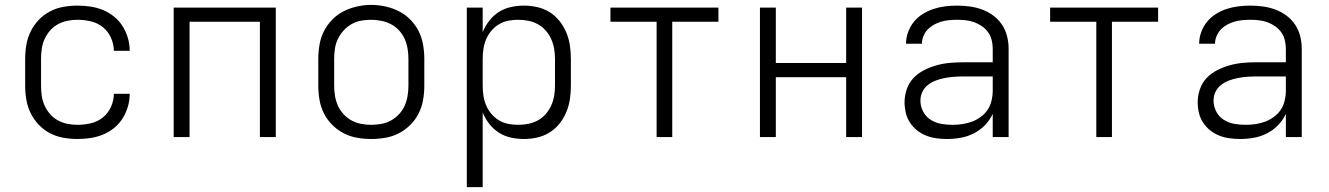

<svg xmlns="http://www.w3.org/2000/svg" viewBox="-20 -561 5440 786"><path d="M298 8Q269 8 240 3Q211 -2 185 -15.5Q159 -29 139 -50Q119 -71 106 -97Q93 -123 88 -152Q83 -181 83 -210V-320Q83 -349 88 -378Q93 -407 106 -433Q119 -459 139 -480Q159 -501 185 -514.5Q211 -528 240 -533Q269 -538 298 -538Q324 -538 350.5 -534Q377 -530 401.5 -520Q426 -510 447 -493Q468 -476 482 -453.5Q496 -431 503.5 -405.5Q511 -380 511 -353Q511 -353 511 -353Q511 -353 511 -353H446Q446 -353 446 -353Q446 -353 446 -353Q446 -380 434.5 -406Q423 -432 401.5 -449.5Q380 -467 352.5 -473.5Q325 -480 298 -480Q277 -480 256.5 -476Q236 -472 217.5 -462Q199 -452 185 -436Q171 -420 162.5 -401Q154 -382 151 -361.5Q148 -341 148 -320V-210Q148 -189 151 -168.5Q154 -148 162.5 -129Q171 -110 185 -94Q199 -78 217.5 -68Q236 -58 256.5 -54Q277 -50 298 -50Q325 -50 352.5 -56.5Q380 -63 401.5 -80.5Q423 -98 434.5 -124Q446 -150 446 -177Q446 -177 446 -177Q446 -177 446 -177H511Q511 -177 511 -177Q511 -177 511 -177Q511 -150 503.5 -124.5Q496 -99 482 -76.5Q468 -54 447 -37Q426 -20 401.5 -10Q377 0 350.5 4Q324 8 298 8Z M691 0V-530H1109V0H1044V-472H756V0Z M1500 8Q1471 8 1442 3Q1413 -2 1387 -15.5Q1361 -29 1340 -50Q1319 -71 1306 -97Q1293 -123 1288 -152Q1283 -181 1283 -210V-320Q1283 -349 1288 -378Q1293 -407 1306 -433Q1319 -459 1340 -480.5Q1361 -502 1387 -515Q1413 -528 1442 -534.5Q1471 -541 1500 -541Q1529 -541 1558 -534.5Q1587 -528 1613 -515Q1639 -502 1660 -480.5Q1681 -459 1694 -433Q1707 -407 1712 -378Q1717 -349 1717 -320V-210Q1717 -181 1712 -152Q1707 -123 1694 -97Q1681 -71 1660 -50Q1639 -29 1613 -15.5Q1587 -2 1558 3Q1529 8 1500 8ZM1500 -50Q1521 -50 1542 -54Q1563 -58 1581 -68Q1599 -78 1613.5 -93.5Q1628 -109 1636.5 -128Q1645 -147 1648.5 -168Q1652 -189 1652 -210V-320Q1652 -341 1648.5 -362Q1645 -383 1636.5 -402Q1628 -421 1613 -437Q1598 -453 1579.5 -462.5Q1561 -472 1540 -476Q1519 -480 1498 -480Q1477 -480 1456.5 -476Q1436 -472 1418 -461.5Q1400 -451 1386 -435.5Q1372 -420 1363 -401Q1354 -382 1351 -361.5Q1348 -341 1348 -320V-210Q1348 -189 1351.5 -168Q1355 -147 1363.5 -128Q1372 -109 1386.5 -93.5Q1401 -78 1419 -68Q1437 -58 1458 -54Q1479 -50 1500 -50Z M1891 205V-530H1956V-429Q1966 -454 1982.5 -475.5Q1999 -497 2021.5 -511.5Q2044 -526 2070.5 -532Q2097 -538 2124 -538Q2152 -538 2179 -532Q2206 -526 2229.5 -511.5Q2253 -497 2270.5 -475Q2288 -453 2298.5 -427.5Q2309 -402 2313 -375Q2317 -348 2317 -320V-210Q2317 -182 2313 -155Q2309 -128 2298.5 -102.5Q2288 -77 2270.5 -55Q2253 -33 2229.5 -18.5Q2206 -4 2179 2Q2152 8 2124 8Q2097 8 2070.5 2Q2044 -4 2021.5 -18.5Q1999 -33 1982.5 -54.5Q1966 -76 1956 -101V205ZM2101 -50Q2122 -50 2142.5 -54Q2163 -58 2181.5 -68Q2200 -78 2214 -94Q2228 -110 2236.5 -129Q2245 -148 2248.5 -168.5Q2252 -189 2252 -210V-320Q2252 -341 2248.5 -361.5Q2245 -382 2236.5 -401Q2228 -420 2214 -436Q2200 -452 2181.5 -462Q2163 -472 2142.5 -476Q2122 -480 2101 -480Q2080 -480 2060 -476Q2040 -472 2022.5 -461.5Q2005 -451 1991.5 -435Q1978 -419 1970 -400Q1962 -381 1959 -360.5Q1956 -340 1956 -320V-210Q1956 -190 1959 -169.5Q1962 -149 1970 -130Q1978 -111 1991.5 -95Q2005 -79 2022.5 -68.5Q2040 -58 2060 -54Q2080 -50 2101 -50Z M2668 0V-472H2479V-530H2921V-472H2732V0Z M3091 0V-530H3156V-303H3444V-530H3509V0H3444V-245H3156V0Z M3857 8Q3835 8 3813 5Q3791 2 3771 -6Q3751 -14 3734 -27.5Q3717 -41 3705 -59.5Q3693 -78 3688 -99.5Q3683 -121 3683 -142Q3683 -169 3692 -195.5Q3701 -222 3719.5 -241.5Q3738 -261 3762.5 -273.5Q3787 -286 3813.5 -293.5Q3840 -301 3867 -303.5Q3894 -306 3921 -306H4044V-362Q4044 -380 4039.5 -397.5Q4035 -415 4025 -429Q4015 -443 4000 -453.5Q3985 -464 3968.5 -470Q3952 -476 3934 -478Q3916 -480 3898 -480Q3882 -480 3866 -478.5Q3850 -477 3834 -472.5Q3818 -468 3803.5 -460Q3789 -452 3778 -440.5Q3767 -429 3760.5 -413.5Q3754 -398 3754 -382H3689Q3689 -382 3689 -382Q3689 -382 3689 -382Q3689 -406 3697.5 -429.5Q3706 -453 3721.5 -472Q3737 -491 3758 -504Q3779 -517 3802 -524.5Q3825 -532 3849.5 -535Q3874 -538 3898 -538Q3924 -538 3950 -534.5Q3976 -531 4000.5 -522Q4025 -513 4046 -497.5Q4067 -482 4081.5 -460.5Q4096 -439 4102.5 -413.5Q4109 -388 4109 -362V0H4044V-95Q4032 -69 4012 -48.5Q3992 -28 3966.5 -15Q3941 -2 3913 3Q3885 8 3857 8ZM3879 -50Q3900 -50 3920 -53Q3940 -56 3959 -63Q3978 -70 3995 -82.5Q4012 -95 4023 -111.5Q4034 -128 4039 -148.5Q4044 -169 4044 -189V-248H3921Q3902 -248 3883.5 -246.5Q3865 -245 3847 -241.5Q3829 -238 3811.5 -231.5Q3794 -225 3779 -213.5Q3764 -202 3756 -185Q3748 -168 3748 -149Q3748 -126 3759 -104.5Q3770 -83 3790 -70.5Q3810 -58 3833 -54Q3856 -50 3879 -50Z M4468 0V-472H4279V-530H4721V-472H4532V0Z M5057 8Q5035 8 5013 5Q4991 2 4971 -6Q4951 -14 4934 -27.5Q4917 -41 4905 -59.5Q4893 -78 4888 -99.5Q4883 -121 4883 -142Q4883 -169 4892 -195.5Q4901 -222 4919.5 -241.5Q4938 -261 4962.5 -273.5Q4987 -286 5013.5 -293.5Q5040 -301 5067 -303.5Q5094 -306 5121 -306H5244V-362Q5244 -380 5239.5 -397.5Q5235 -415 5225 -429Q5215 -443 5200 -453.5Q5185 -464 5168.5 -470Q5152 -476 5134 -478Q5116 -480 5098 -480Q5082 -480 5066 -478.5Q5050 -477 5034 -472.5Q5018 -468 5003.5 -460Q4989 -452 4978 -440.5Q4967 -429 4960.5 -413.5Q4954 -398 4954 -382H4889Q4889 -382 4889 -382Q4889 -382 4889 -382Q4889 -406 4897.5 -429.5Q4906 -453 4921.5 -472Q4937 -491 4958 -504Q4979 -517 5002 -524.5Q5025 -532 5049.5 -535Q5074 -538 5098 -538Q5124 -538 5150 -534.5Q5176 -531 5200.5 -522Q5225 -513 5246 -497.5Q5267 -482 5281.5 -460.5Q5296 -439 5302.5 -413.5Q5309 -388 5309 -362V0H5244V-95Q5232 -69 5212 -48.5Q5192 -28 5166.5 -15Q5141 -2 5113 3Q5085 8 5057 8ZM5079 -50Q5100 -50 5120 -53Q5140 -56 5159 -63Q5178 -70 5195 -82.5Q5212 -95 5223 -111.5Q5234 -128 5239 -148.5Q5244 -169 5244 -189V-248H5121Q5102 -248 5083.5 -246.5Q5065 -245 5047 -241.5Q5029 -238 5011.5 -231.5Q4994 -225 4979 -213.5Q4964 -202 4956 -185Q4948 -168 4948 -149Q4948 -126 4959 -104.5Q4970 -83 4990 -70.5Q5010 -58 5033 -54Q5056 -50 5079 -50Z"/></svg>

Font: Iosevka Curly Light Extended
Style: Regular
Weight: 300
Width: 7
Monospace: yes
Designer: Belleve Invis
Foundry: Belleve Invis
Version: Version 11.1.0; ttfautohint (v1.8.3)